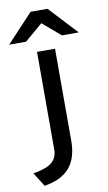

<svg xmlns="http://www.w3.org/2000/svg" viewBox="-162 -781 589 1045"><g transform="rotate(-10 132.0 -259.0)"><path d="M-3 214 -51.5 137Q25.5 123.5 54 97.8Q82.5 72 82.5 28.5V-511H182V-3Q182 92.5 137 145.5Q92 198.5 -3 214ZM-60 -576 86 -732H179.5L324.5 -576H232L132.5 -660.5L33.5 -576Z"/></g></svg>

Font: Overpass Medium
Style: Regular
Weight: 500
Designer: Delve Withrington, Dave Bailey, Thomas Jockin
Foundry: Delve Fonts LLC
Version: Version 4.000